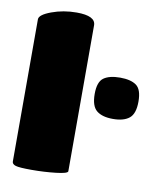

<svg xmlns="http://www.w3.org/2000/svg" viewBox="-86 -850 781 920"><g transform="rotate(10 304.0 -390.0)"><path d="M305 -734V-24Q305 -13 248 -6.5Q191 0 130.5 0Q70 0 52.5 -5.5Q35 -11 35 -24V-716Q35 -738 91.5 -759Q148 -780 213 -780Q305 -780 305 -734ZM578 -411Q578 -352 551 -330Q524 -308 471.5 -308Q419 -308 392 -330Q365 -352 365 -411Q365 -470 392.5 -489.5Q420 -509 472 -509Q524 -509 551 -489.5Q578 -470 578 -411Z"/></g></svg>

Font: Titan One
Style: Regular
Weight: 400
Designer: Rodrigo Fuenzalida
Foundry: Rodrigo Fuenzalida
Version: Version 1.001